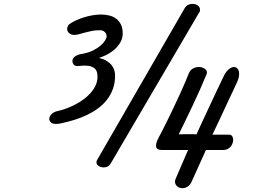

<svg xmlns="http://www.w3.org/2000/svg" viewBox="-20 -779 1345 997"><path d="M486.3 -378.9Q486.3 -390.6 484.1 -401.6Q481.9 -412.6 474.6 -420.7Q467.3 -428.7 453.6 -433.6Q439.9 -438.5 417 -438.5Q409.2 -438.5 400.6 -437.3Q392.1 -436 382.3 -436Q368.7 -436 362.3 -444.3Q356 -452.6 356 -462.4Q356 -475.1 368.4 -485.1Q380.9 -495.1 404.3 -499Q438 -504.4 462.4 -516.6Q486.8 -528.8 502.7 -542.7Q518.6 -556.6 526.1 -569.6Q533.7 -582.5 533.7 -589.8Q533.7 -604 523.7 -613Q513.7 -622.1 499.5 -622.1Q475.1 -622.1 456.1 -618.2Q437 -614.3 420.9 -609.9Q404.8 -605.5 391.1 -601.6Q377.4 -597.7 364.3 -597.7Q350.1 -597.7 339.4 -606.7Q328.6 -615.7 328.6 -628.9Q328.6 -639.6 337.9 -651.9Q351.6 -662.1 370.8 -671.4Q390.1 -680.7 412.1 -687.7Q434.1 -694.8 457.8 -699.2Q481.4 -703.6 504.4 -703.6Q527.3 -703.6 547.9 -698.5Q568.4 -693.4 583.7 -681.6Q599.1 -669.9 608.2 -651.1Q617.2 -632.3 617.2 -604.5Q617.2 -566.4 585.4 -532.5Q553.7 -498.5 494.1 -478Q519 -472.2 535.2 -461.9Q551.3 -451.7 560.8 -439.2Q570.3 -426.8 574 -412.8Q577.6 -398.9 577.6 -386.2Q577.6 -347.7 565.9 -316.2Q554.2 -284.7 534.2 -259.5Q514.2 -234.4 487.1 -214.8Q460 -195.3 428.7 -180.7Q397.5 -166 363.8 -155.8Q330.1 -145.5 297.4 -138.7Q289.6 -137.2 283.7 -136.2Q277.8 -135.3 272.5 -135.3Q253.9 -135.3 244.9 -143.1Q235.8 -150.9 235.8 -161.6Q235.8 -172.9 245.6 -184.3Q255.4 -195.8 274.4 -201.2Q294.9 -205.6 318.6 -213.6Q342.3 -221.7 365.7 -233.6Q389.2 -245.6 410.6 -260.7Q432.1 -275.9 448.7 -294.2Q465.3 -312.5 475.6 -333.7Q485.8 -355 486.3 -378.9ZM1018.1 -720.7Q902.3 -523.4 786.9 -326.2Q671.4 -128.9 555.7 68.4Q548.8 80.6 539.1 85.4Q529.3 90.3 518.6 90.3Q504.4 90.3 492.7 83Q481 75.7 481 64Q481 61.5 481.4 58.3Q481.9 55.2 483.4 53.2Q598.1 -145.5 711.4 -342Q824.7 -538.6 939.5 -737.3Q946.3 -748.5 956.8 -753.7Q967.3 -758.8 979 -758.8Q997.6 -758.8 1008.1 -750Q1018.6 -741.2 1018.6 -728Q1018.6 -723.1 1018.1 -720.7ZM1211.4 -353Q1201.2 -330.6 1189.9 -306.9Q1178.7 -283.2 1167.7 -259.8Q1156.7 -236.3 1146.2 -213.9Q1135.7 -191.4 1126.5 -171.4Q1104 -124 1083 -79.6H1170.4Q1180.2 -79.6 1185.5 -72Q1190.9 -64.5 1190.9 -54.2Q1190.9 -44.9 1187.7 -35.4Q1184.6 -25.9 1178.2 -18.1Q1171.9 -10.3 1161.9 -5.1Q1151.9 0 1138.7 0H1049.3L974.1 166.5Q965.3 183.6 952.9 190.9Q940.4 198.2 927.7 198.2Q911.6 198.2 900.1 188.5Q888.7 178.7 888.7 163.6Q888.7 160.2 889.6 156.7Q890.6 153.3 892.1 149.4L956.5 0H826.2Q818.8 0 812.5 -0.7Q806.2 -1.5 801 -3.9Q795.9 -6.3 793 -10.5Q790 -14.6 790 -22Q790 -30.3 793.7 -41.5Q797.4 -52.7 806.6 -69.8Q816.9 -88.9 830.3 -115.5Q843.8 -142.1 858.4 -172.1Q873 -202.1 887.9 -233.9Q902.8 -265.6 916.5 -295.2Q930.2 -324.7 940.9 -350.3Q951.7 -376 958.5 -393.6Q965.8 -414.1 981 -422.6Q996.1 -431.2 1011.7 -431.2Q1028.3 -431.2 1041.3 -423.1Q1054.2 -415 1054.7 -402.8Q1054.2 -400.4 1054 -398.2Q1053.7 -396 1052.7 -393.6Q1036.1 -353 1017.6 -311.8Q999 -270.5 980.2 -230.5Q961.4 -190.4 942.9 -152.8Q924.3 -115.2 908.2 -81.5Q920.9 -82 931.4 -82Q941.9 -82 950.2 -82Q973.6 -82 987.3 -82L1001 -81.5L1006.8 -95.7Q1012.7 -109.4 1023.7 -132.6Q1034.7 -155.8 1048.6 -186Q1062.5 -216.3 1077.9 -248.8Q1093.3 -281.2 1108.6 -314Q1124 -346.7 1137.7 -375Q1150.4 -404.3 1166.3 -417.7Q1182.1 -431.2 1194.8 -431.2Q1206.1 -431.2 1213.9 -421.9Q1221.7 -412.6 1221.7 -395.5Q1221.7 -386.2 1219.2 -375.5Q1216.8 -364.7 1211.4 -353Z"/></svg>

Font: Damion
Style: Regular
Weight: 400
Foundry: vernon adams
Version: Version 1.000